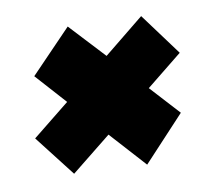

<svg xmlns="http://www.w3.org/2000/svg" viewBox="-61 -635 678 619"><g transform="rotate(-10 278.0 -325.5)"><path d="M136 -96 32 -230 154 -328 64 -428 198 -567 305 -452 437 -559 539 -421 421 -326 509 -230 373 -84 267 -201Z"/></g></svg>

Font: Georama Expanded Black
Style: Italic
Weight: 900
Width: 7
Italic angle: -9°
Designer: Jean-Baptiste Levee
Foundry: Production Type
Version: Version 1.000